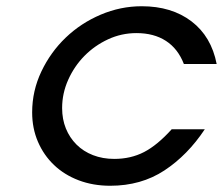

<svg xmlns="http://www.w3.org/2000/svg" viewBox="-20 -582 714 615"><path d="M636 -168Q581 -85 506.5 -36Q432 13 333 13Q278 13 232 -4.5Q186 -22 153 -53.5Q120 -85 101.5 -128Q83 -171 83 -222Q83 -291 112.5 -353Q142 -415 190.5 -461.5Q239 -508 302.5 -535Q366 -562 434 -562Q530 -562 593.5 -513.5Q657 -465 674 -377H569Q550 -426 511.5 -451Q473 -476 417 -476Q369 -476 326 -456Q283 -436 250.5 -403Q218 -370 198.5 -326.5Q179 -283 179 -236Q179 -200 191 -170.5Q203 -141 225 -119Q247 -97 278 -85Q309 -73 346 -73Q399 -73 441.5 -95Q484 -117 530 -168Z"/></svg>

Font: Involve Medium Oblique
Style: Italic
Weight: 500
Italic angle: -10.5°
Designer: Stefan Peev
Foundry: Context Ltd.
Version: Version 1.001